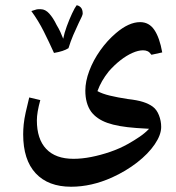

<svg xmlns="http://www.w3.org/2000/svg" viewBox="-20 -454 670 729"><path d="M250 255Q163 255 115.5 204Q68 153 68 56Q68 38 70 18Q72 -2 77.5 -27Q83 -52 91 -84L133 -74Q120 -27 120 3Q120 74 155.5 111.5Q191 149 259 149Q291 149 326.5 142Q362 135 398.5 122.5Q435 110 467 92Q490 79 510.5 65Q531 51 546 35Q534 34 522 33.5Q510 33 498 32Q428 27 387.5 12.5Q347 -2 326 -30Q304 -61 304 -110Q304 -145 319 -185Q334 -225 360.5 -262.5Q387 -300 420 -328Q469 -370 512 -370Q546 -370 566 -340.5Q586 -311 596 -255L555 -246Q548 -256 540.5 -259.5Q533 -263 523 -263Q505 -263 482.5 -253Q460 -243 437 -225Q414 -207 393 -183Q364 -147 350 -108Q368 -98 397 -91Q426 -84 465 -78Q501 -74 523 -67Q545 -60 560 -49Q575 -38 583.5 -16.5Q592 5 592 28Q592 58 567.5 94Q543 130 500.5 163Q458 196 405 220Q327 255 250 255ZM185 -253Q166 -295 146 -335Q126 -375 99 -412L115 -417Q120 -419 125.5 -419Q131 -419 135 -419Q152 -419 167 -402.5Q182 -386 195 -359Q203 -346 209 -333Q215 -320 220 -307Q224 -328 233.5 -354Q243 -380 253.5 -402.5Q264 -425 271 -434Q280 -433 287 -425.5Q294 -418 294 -402Q294 -396 279 -367Q268 -344 258 -320.5Q248 -297 240 -271Q221 -259 185 -253Z"/></svg>

Font: Noto Naskh Arabic SemiBold
Style: Regular
Weight: 600
Designer: Monotype Design Team, David Williams, Mohamad Dakak and Nizar Qandah
Foundry: Monotype Imaging Inc.
Version: Version 2.016